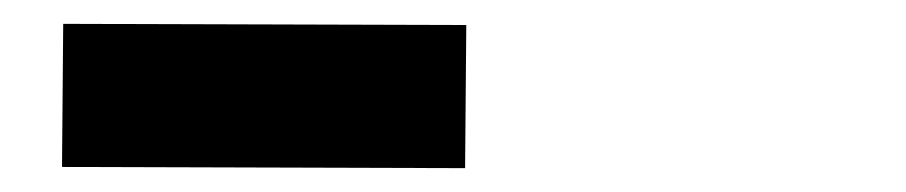

<svg xmlns="http://www.w3.org/2000/svg" viewBox="-20 -458 760 161"><path d="M33 -438 371 -437 370 -317 32 -318Z"/></svg>

Font: FoundationLogo
Style: Medium
Weight: 500
Version: Version 0.3